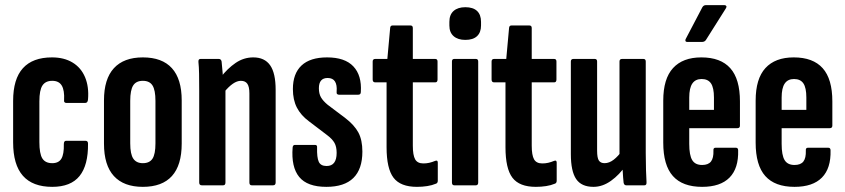

<svg xmlns="http://www.w3.org/2000/svg" viewBox="-20 -720 3284 746"><path d="M183 6Q107 6 69 -37Q31 -80 31 -167V-328Q31 -413 69 -455Q107 -497 182 -497Q229 -497 262 -477Q295 -457 310.5 -420Q326 -383 322 -334Q321 -320 311 -320H238Q233 -320 230.5 -323Q228 -326 229 -331Q231 -369 220 -387.5Q209 -406 183 -406Q157 -406 145 -388Q133 -370 133 -326V-168Q133 -123 144.5 -104.5Q156 -86 183 -86Q208 -86 218.5 -103.5Q229 -121 228 -160Q228 -173 237 -173H312Q322 -173 322 -162Q323 -78 289 -36Q255 6 183 6Z M535 6Q461 6 422.5 -36Q384 -78 384 -162V-330Q384 -413 422.5 -455Q461 -497 535 -497Q610 -497 648 -455Q686 -413 686 -330V-162Q686 -78 648 -36Q610 6 535 6ZM535 -86Q561 -86 572.5 -103.5Q584 -121 584 -163V-328Q584 -370 572.5 -388Q561 -406 535 -406Q509 -406 497.5 -388Q486 -370 486 -328V-163Q486 -121 498 -103.5Q510 -86 535 -86Z M958 0Q949 0 949 -11V-357Q949 -383 941 -394.5Q933 -406 916 -406Q901 -406 884.5 -394.5Q868 -383 851 -362L837 -419Q864 -454 895.5 -475.5Q927 -497 964 -497Q1008 -497 1029.5 -466.5Q1051 -436 1051 -371V-11Q1051 0 1041 0ZM764 0Q754 0 754 -11V-367Q754 -405 753.5 -433Q753 -461 751 -479Q750 -491 759 -491H830Q839 -491 841 -481Q843 -464 845 -437.5Q847 -411 847 -394L856 -375V-11Q856 0 847 0Z M1248 6Q1174 6 1142.5 -32.5Q1111 -71 1117 -147Q1118 -157 1126 -157H1204Q1213 -157 1212 -147Q1211 -108 1218.5 -91.5Q1226 -75 1249 -75Q1288 -75 1288 -126Q1288 -150 1279.5 -165Q1271 -180 1251 -195L1180 -249Q1149 -272 1133.5 -302Q1118 -332 1118 -374Q1118 -434 1151.5 -465.5Q1185 -497 1251 -497Q1320 -497 1353 -462Q1386 -427 1382 -363Q1382 -352 1372 -352H1297Q1293 -352 1290 -354.5Q1287 -357 1288 -365Q1290 -390 1281.5 -403.5Q1273 -417 1253 -417Q1219 -417 1219 -377Q1219 -356 1227 -342Q1235 -328 1253 -313L1322 -261Q1357 -234 1372.5 -205Q1388 -176 1388 -131Q1388 -63 1353 -28.5Q1318 6 1248 6Z M1600 6Q1536 6 1509 -29.5Q1482 -65 1482 -148V-400H1438Q1428 -400 1428 -411V-481Q1428 -491 1438 -491H1485L1496 -612Q1497 -621 1505 -621H1575Q1584 -621 1584 -611V-491H1671Q1680 -491 1680 -481V-411Q1680 -400 1671 -400H1584V-154Q1584 -117 1593 -101Q1602 -85 1625 -85Q1637 -85 1648 -87.5Q1659 -90 1671 -95Q1681 -99 1681 -88V-18Q1681 -8 1673 -6Q1659 0 1640 3Q1621 6 1600 6Z M1745 0Q1736 0 1736 -11V-481Q1736 -491 1745 -491H1829Q1838 -491 1838 -481V-11Q1838 0 1829 0ZM1788 -565Q1759 -565 1742.5 -579.5Q1726 -594 1726 -621V-635Q1726 -663 1742.5 -677.5Q1759 -692 1788 -692Q1818 -692 1833.5 -677.5Q1849 -663 1849 -635V-621Q1849 -594 1833.5 -579.5Q1818 -565 1788 -565Z M2062 6Q1998 6 1971 -29.5Q1944 -65 1944 -148V-400H1900Q1890 -400 1890 -411V-481Q1890 -491 1900 -491H1947L1958 -612Q1959 -621 1967 -621H2037Q2046 -621 2046 -611V-491H2133Q2142 -491 2142 -481V-411Q2142 -400 2133 -400H2046V-154Q2046 -117 2055 -101Q2064 -85 2087 -85Q2099 -85 2110 -87.5Q2121 -90 2133 -95Q2143 -99 2143 -88V-18Q2143 -8 2135 -6Q2121 0 2102 3Q2083 6 2062 6Z M2286 6Q2239 6 2218.5 -24.5Q2198 -55 2198 -121V-481Q2198 -491 2208 -491H2291Q2300 -491 2300 -481V-135Q2300 -106 2307 -96Q2314 -86 2329 -86Q2347 -86 2364.5 -99.5Q2382 -113 2398 -136L2412 -78Q2387 -41 2354 -17.5Q2321 6 2286 6ZM2413 0Q2405 0 2403 -10Q2401 -28 2399.5 -55Q2398 -82 2397 -98L2387 -117V-481Q2387 -491 2397 -491H2480Q2489 -491 2489 -481V-125Q2489 -87 2490 -59Q2491 -31 2492 -13Q2493 0 2484 0Z M2708 6Q2632 6 2594.5 -36Q2557 -78 2557 -166V-329Q2557 -414 2595 -455.5Q2633 -497 2705 -497Q2780 -497 2817.5 -455Q2855 -413 2855 -326V-232Q2855 -222 2845 -222H2658V-161Q2658 -117 2669.5 -98Q2681 -79 2708 -79Q2732 -79 2742.5 -92.5Q2753 -106 2752 -135Q2751 -146 2760 -146H2839Q2848 -146 2848 -136Q2850 -66 2814.5 -30Q2779 6 2708 6ZM2658 -293H2754V-341Q2754 -379 2742.5 -396Q2731 -413 2706 -413Q2682 -413 2670 -395.5Q2658 -378 2658 -341ZM2650 -557Q2645 -557 2643.5 -560.5Q2642 -564 2644 -568L2709 -692Q2714 -700 2722 -700H2795Q2800 -700 2802 -696.5Q2804 -693 2800 -687L2723 -565Q2718 -557 2707 -557Z M3067 6Q2991 6 2953.5 -36Q2916 -78 2916 -166V-329Q2916 -414 2954 -455.5Q2992 -497 3064 -497Q3139 -497 3176.5 -455Q3214 -413 3214 -326V-232Q3214 -222 3204 -222H3017V-161Q3017 -117 3028.5 -98Q3040 -79 3067 -79Q3091 -79 3101.5 -92.5Q3112 -106 3111 -135Q3110 -146 3119 -146H3198Q3207 -146 3207 -136Q3209 -66 3173.5 -30Q3138 6 3067 6ZM3017 -293H3113V-341Q3113 -379 3101.5 -396Q3090 -413 3065 -413Q3041 -413 3029 -395.5Q3017 -378 3017 -341Z"/></svg>

Font: Sofia Sans Extra Condensed
Style: Bold
Weight: 700
Designer: Botio Nikoltchev, Ani Petrova
Foundry: lettersoup
Version: Version 4.101